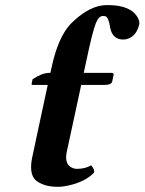

<svg xmlns="http://www.w3.org/2000/svg" viewBox="-20 -718 563 748"><path d="M317.4 -485.8 306.2 -434.1H416Q422.4 -432.6 422.9 -428.2L417 -399.9Q413.1 -387.7 390.1 -387.2H296.4Q284.2 -328.6 259.3 -215.3Q244.6 -147.9 240.2 -127Q229 -74.7 265.6 -62.5Q272.9 -60.1 279.8 -60.1Q313.5 -60.5 335 -74.2Q349.1 -58.1 346.7 -45.9Q313 -9.8 246.1 4.9Q224.1 9.8 204.1 9.8Q156.2 9.8 125 -11.2Q120.1 -15.1 116.7 -18.1Q92.8 -44.4 105.5 -105Q109.9 -125.5 126 -201.2Q153.3 -328.6 166 -387.2H107.4Q103 -387.2 103 -390.6Q103.5 -392.1 103.5 -393.1L106.9 -409.2Q142.1 -433.1 170.4 -434.1H176.3L180.7 -454.1Q205.6 -571.3 254.4 -624Q262.7 -632.8 271 -640.1Q332 -694.3 387.7 -697.8Q394 -698.2 399.4 -698.2Q491.7 -698.2 517.6 -647.5Q524.4 -633.8 522.5 -624Q512.2 -576.7 474.6 -565.9Q466.8 -564 460 -564Q418.9 -564 409.2 -609.4Q408.7 -612.3 408.7 -613.8Q402.8 -650.4 390.6 -654.8Q386.2 -655.8 381.3 -655.8Q364.7 -655.8 353.5 -627.9Q340.3 -594.7 317.4 -485.8Z"/></svg>

Font: Linux Libertine Slanted O
Style: Bold Slanted
Weight: 700
Designer: Philipp H. Poll
Foundry: Philipp H. Poll
Version: Version 5.0.0